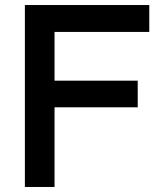

<svg xmlns="http://www.w3.org/2000/svg" viewBox="-20 -744 651 764"><path d="M197 -317V0H79V-724H574V-617H197V-423H528V-317Z"/></svg>

Font: Ekushey Amar Bangla
Style: Bold
Weight: 700
Designer: Al Mamun Sumon
Foundry: Al Mamun Sumon
Version: Version 1.0